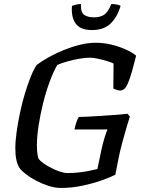

<svg xmlns="http://www.w3.org/2000/svg" viewBox="-20 -932 715 952"><path d="M282 0Q253 0 220.5 -10.5Q188 -21 158.5 -36.5Q129 -52 107.5 -69Q86 -86 77 -99Q67 -114 61.5 -138Q56 -162 56 -196Q56 -232 62.5 -278.5Q69 -325 79.5 -374.5Q90 -424 104 -470Q118 -516 133 -553Q148 -590 162 -610Q187 -629 222 -648.5Q257 -668 296.5 -684Q336 -700 376.5 -710Q417 -720 454 -720Q495 -720 533.5 -710.5Q572 -701 604 -686.5Q636 -672 655 -656Q646 -620 636 -583.5Q626 -547 615 -521Q604 -495 592 -488Q579 -480 563 -485Q547 -490 542 -493L543 -617Q532 -623 510 -629.5Q488 -636 465 -641Q442 -646 426 -646Q404 -646 374.5 -641Q345 -636 316 -628Q287 -620 264 -610Q245 -577 226.5 -527.5Q208 -478 194 -421.5Q180 -365 171.5 -310.5Q163 -256 163 -212Q163 -191 165 -173.5Q167 -156 171 -145Q179 -134 196 -122Q213 -110 234.5 -99Q256 -88 277.5 -81Q299 -74 315 -74Q344 -74 370.5 -77Q397 -80 420.5 -84.5Q444 -89 463 -94L483 -190Q490 -222 498.5 -249.5Q507 -277 513 -290H349Q354 -311 359.5 -328Q365 -345 371 -352Q383 -352 413.5 -353.5Q444 -355 481.5 -357.5Q519 -360 554.5 -362.5Q590 -365 612 -368L624 -354Q618 -335 607.5 -300.5Q597 -266 585.5 -222.5Q574 -179 565 -133L552 -66Q530 -54 486.5 -38.5Q443 -23 389.5 -11.5Q336 0 282 0ZM436 -783Q378 -783 355 -815.5Q332 -848 337 -903Q342 -905 355 -908.5Q368 -912 381 -912Q380 -869 398.5 -857.5Q417 -846 445 -846Q477 -846 496.5 -859Q516 -872 532 -912Q549 -912 561.5 -909Q574 -906 578 -903Q562 -848 528.5 -815.5Q495 -783 436 -783Z"/></svg>

Font: Texturina Medium 12pt Medium
Style: Italic
Weight: 500
Italic angle: -11°
Version: Version 1.002